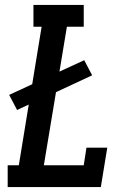

<svg xmlns="http://www.w3.org/2000/svg" viewBox="-20 -755 540 775"><path d="M11 0V-88H56L96 -333L49 -311L17 -372L110 -415L148 -647H115V-735H318V-647H250L220 -466L320 -512L352 -451L206 -383L157 -88H318L329 -159H413L387 0Z"/></svg>

Font: Iosevka Slab Semibold Oblique
Style: Regular
Weight: 600
Italic angle: -9°
Monospace: yes
Designer: Belleve Invis
Foundry: Belleve Invis
Version: Version 11.1.1; ttfautohint (v1.8.3)